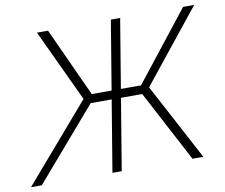

<svg xmlns="http://www.w3.org/2000/svg" viewBox="-97 -826 1085 924"><g transform="rotate(-10 445.0 -364.0)"><path d="M545.9 -727.5 425.3 0H379.9L500.5 -727.5ZM-18.1 0 304.7 -374.5 139.2 -727.5H193.4L347.7 -390.6H588.4L853.5 -727.5H907.7L625 -374.5L824.2 0H771L586.9 -348.6H335L34.7 0Z"/></g></svg>

Font: Inter 18pt ExtraLight
Style: Italic
Weight: 250
Italic angle: -9.3988°
Designer: Rasmus Andersson
Foundry: rsms
Version: Version 4.001;git-66647c0bb